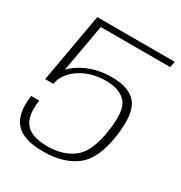

<svg xmlns="http://www.w3.org/2000/svg" viewBox="-162 -790 858 911"><g transform="rotate(30 267.0 -334.5)"><path d="M203.5 6Q314.5 6 382.5 -46Q450.5 -98 469.5 -237Q487 -365.5 447 -414.2Q407 -463 313 -463Q217 -463 144.5 -418.2Q72 -373.5 56.5 -297L85.5 -296.5Q97 -357 156.5 -395.5Q216 -434 296 -434Q372 -434 407 -394Q442 -354 424.5 -236Q406 -110.5 349.5 -68Q293 -25.5 209 -25.5Q122 -25.5 88.5 -65.8Q55 -106 67.5 -194H23.5Q9 -93.5 51 -43.8Q93 6 203.5 6ZM41 -296.5H84.5L146 -642.5H526.5L532.5 -675H108Z"/></g></svg>

Font: Anybody SemiExpanded ExtraLight
Style: Italic
Weight: 250
Width: 6
Italic angle: -10°
Version: Version 1.113;gftools[0.9.25]